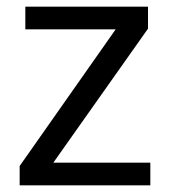

<svg xmlns="http://www.w3.org/2000/svg" viewBox="-20 -556 510 576"><path d="M431 0V-68H140L424 -470V-536H56V-468H327L39 -58V0Z"/></svg>

Font: Noto Sans Mahajani
Style: Regular
Weight: 400
Designer: Monotype Design Team
Foundry: Monotype Imaging Inc.
Version: Version 2.003